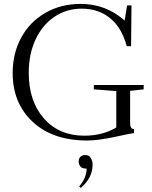

<svg xmlns="http://www.w3.org/2000/svg" viewBox="-20 -696 768 969"><path d="M420.4 13.2Q246.6 13.2 145.3 -80.8Q43.9 -174.8 43.9 -327.6Q43.9 -427.2 87.4 -506.8Q130.9 -586.4 209.2 -631.3Q287.6 -676.3 387.2 -676.3Q514.2 -676.3 608.9 -592.3L621.6 -668.9H643.6L641.6 -462.9H619.6Q595.7 -554.2 536.9 -603.3Q478 -652.3 392.1 -652.3Q315.4 -652.3 254.4 -611.1Q193.4 -569.8 159.2 -496.1Q125 -422.4 125 -329.1Q125 -185.1 201.7 -98.1Q278.3 -11.2 405.3 -11.2Q497.6 -11.2 566.9 -52.7V-236.3L453.6 -245.1V-267.1H705.1V-245.1L636.7 -237.3V-75.7Q636.7 -44.4 656.2 -44.4V-24.4Q622.6 -19 572.3 -7.8Q477.1 13.2 420.4 13.2ZM387.2 252.9 379.9 244.1Q416 202.6 417.5 154.8H413.6Q394 154.8 385.5 143.8Q377 132.8 377 118.2Q377 104 386 95.2Q395 86.4 410.2 86.4Q428.2 86.4 437.7 100.6Q447.3 114.7 447.3 134.8Q447.3 201.7 387.2 252.9Z"/></svg>

Font: Elstob Light
Style: Regular
Weight: 300
Designer: Peter S. Baker
Version: Version 1.015